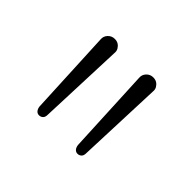

<svg xmlns="http://www.w3.org/2000/svg" viewBox="-76 -820 494 494"><g transform="rotate(45 171.0 -572.5)"><path d="M102 -434Q96 -434 92 -438.5Q88 -443 87 -451L76 -684Q75 -695 82.5 -703Q90 -711 101 -711Q109 -711 114.5 -707.5Q120 -704 123.5 -698Q127 -692 126 -684L117 -451Q117 -442 112.5 -438Q108 -434 102 -434ZM242 -434Q236 -434 232 -438.5Q228 -443 227 -451L216 -684Q215 -695 222.5 -703Q230 -711 241 -711Q249 -711 254.5 -707.5Q260 -704 263.5 -698Q267 -692 266 -684L257 -451Q257 -442 252.5 -438Q248 -434 242 -434Z"/></g></svg>

Font: Nunito ExtraLight ExtraLight
Style: Regular
Weight: 250
Version: Version 3.602